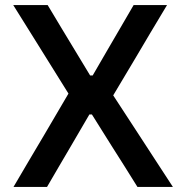

<svg xmlns="http://www.w3.org/2000/svg" viewBox="-20 -733 730 753"><path d="M33 0Q62 -49 91.5 -99.5Q121 -150 154 -205L248.5 -366L166.5 -497.5Q135 -548.5 102.5 -600.2Q70 -652 32 -713H167Q194.5 -667 221 -623Q247.5 -579 271.5 -539.5L333.5 -437H343.5L403.5 -540.5Q427 -580.5 452.5 -624.5Q478 -668.5 504 -713H635Q600.5 -655.5 569.2 -603.2Q538 -551 512 -506.5L424 -359L515 -219.5Q552.5 -162 586.8 -109.2Q621 -56.5 658 0H519Q491 -45 465.8 -85Q440.5 -125 417 -162L340.5 -284H330.5L259 -161.5Q236 -122.5 213.2 -83.5Q190.5 -44.5 164.5 0Z"/></svg>

Font: Commissioner Medium
Style: Regular
Weight: 500
Designer: Kostas Bartsokas
Foundry: Kostas Bartsokas
Version: Version 1.000; ttfautohint (v1.8.3)